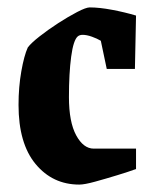

<svg xmlns="http://www.w3.org/2000/svg" viewBox="-20 -487 410 518"><path d="M194 11Q122 11 76 -44.5Q30 -100 30 -204Q30 -252 37.5 -294.5Q45 -337 55 -359Q64 -371 87 -389Q110 -407 137 -424.5Q164 -442 188 -454.5Q212 -467 222 -467Q248 -467 282.5 -460.5Q317 -454 347 -445L344 -301H268L252 -377Q242 -383 228 -388Q214 -393 203 -393Q195 -393 190 -389Q178 -379 172 -334Q166 -289 166 -225Q166 -158 185.5 -122Q205 -86 233 -86H347V-31Q328 -24 297 -14.5Q266 -5 237 3Q208 11 194 11Z"/></svg>

Font: Grenze Gotisch
Style: Bold
Weight: 700
Designer: Renata Polastri
Foundry: Omnibus-Type
Version: Version 1.001